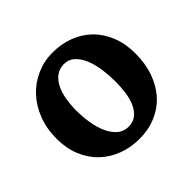

<svg xmlns="http://www.w3.org/2000/svg" viewBox="-133 -666 833 833"><g transform="rotate(-45 283.0 -250.0)"><path d="M280.8 -445.8Q251.5 -444.8 231.9 -429Q212.4 -413.1 200.2 -387.7Q188 -362.3 182.9 -330.3Q177.7 -298.3 177.7 -265.6Q177.7 -227.1 183.8 -189.2Q189.9 -151.4 203.4 -121.6Q216.8 -91.8 238 -73.2Q259.3 -54.7 289.6 -54.7Q319.3 -55.2 338.1 -71.3Q356.9 -87.4 367.9 -113Q378.9 -138.7 383.1 -170.4Q387.2 -202.1 387.2 -234.4Q387.2 -271.5 382.1 -309.3Q377 -347.2 364.5 -377.4Q352.1 -407.7 331.8 -426.8Q311.5 -445.8 280.8 -445.8ZM282.7 -516.1Q336.4 -516.1 382.6 -498.5Q428.7 -481 462.4 -447.8Q496.1 -414.6 515.4 -366.9Q534.7 -319.3 534.7 -259.3Q534.7 -196.3 516.4 -145.3Q498 -94.2 465.1 -58.3Q432.1 -22.5 386.2 -3.2Q340.3 16.1 285.6 16.1Q231.4 16.1 184.8 -1.7Q138.2 -19.5 104 -52.5Q69.8 -85.4 50.3 -132.6Q30.8 -179.7 30.8 -238.8Q30.8 -300.8 50.8 -352.1Q70.8 -403.3 105.2 -439.7Q139.6 -476.1 185.5 -496.1Q231.4 -516.1 282.7 -516.1Z"/></g></svg>

Font: DimaFred
Style: Bold
Weight: 800
Designer: R.Balvardi
Foundry: R.Balvardi (r.balvardi@gmail.com)
Version: Version 1.00;August 2, 2018;FontCreator 11.5.0.2427 64-bit